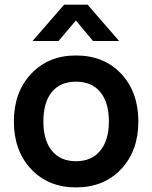

<svg xmlns="http://www.w3.org/2000/svg" viewBox="-20 -795 658 830"><path d="M120.6 -617.7 257.3 -774.9H358.4L495.1 -617.7H382.3L308.1 -706.5L232.9 -617.7ZM308.6 15.1Q188.5 15.1 114.3 -64.2Q40 -143.6 40 -270Q40 -396.5 114.5 -475.8Q189 -555.2 308.6 -555.2Q429.7 -555.2 503.9 -476.1Q578.1 -397 578.1 -270Q578.1 -143.1 503.7 -64Q429.2 15.1 308.6 15.1ZM308.6 -98.1Q376.5 -98.1 413.6 -143.8Q450.7 -189.5 450.7 -270Q450.7 -351.6 413.8 -396.7Q377 -441.9 308.6 -441.9Q240.2 -441.9 203.9 -397Q167.5 -352.1 167.5 -270Q167.5 -188.5 204.3 -143.3Q241.2 -98.1 308.6 -98.1Z"/></svg>

Font: Vela Sans Bd
Style: Bold
Weight: 700
Designer: Principal design: Mikhail Sharanda - project Manrope.
Design modification: Ravid Balaliev
Foundry: Mikhail Sharanda
Version: Version 1.001